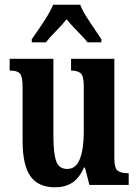

<svg xmlns="http://www.w3.org/2000/svg" viewBox="-20 -786 589 816"><path d="M214 10Q142 10 109 -37.5Q76 -85 76 -187V-417Q76 -460 65 -473Q54 -486 24 -486H21V-536H207V-208Q207 -136 218.5 -102Q230 -68 266 -68Q303 -68 319.5 -110.5Q336 -153 336 -224V-420Q336 -465 322 -475.5Q308 -486 285 -486H282V-536H466V-114Q466 -70 481 -60Q496 -50 520 -50H527V0H360L341 -74H337Q317 -29 287 -9.5Q257 10 214 10ZM115 -619Q128 -638 146 -664Q164 -690 180.5 -717Q197 -744 206 -766H321Q329 -744 346 -717Q363 -690 381 -664Q399 -638 411 -619V-606H352Q343 -618 326.5 -635Q310 -652 292.5 -670.5Q275 -689 263 -704Q244 -680 217.5 -653.5Q191 -627 175 -606H115Z"/></svg>

Font: Noto Serif ExtraCondensed
Style: Bold
Weight: 700
Width: 2
Designer: Monotype Design Team
Foundry: Monotype Imaging Inc.
Version: Version 2.014; ttfautohint (v1.8.4.7-5d5b)